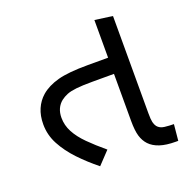

<svg xmlns="http://www.w3.org/2000/svg" viewBox="-112 -708 795 814"><g transform="rotate(-20 286.0 -301.5)"><path d="M209 -12Q164 -48 126.5 -87.5Q89 -127 66 -170Q43 -213 43 -261Q43 -300 56 -330Q69 -360 93 -381Q123 -407 170.5 -420Q218 -433 306 -433H418V-360H300Q255 -360 228 -357Q201 -354 185 -347.5Q169 -341 156 -331Q141 -319 133 -301.5Q125 -284 125 -261Q125 -227 141.5 -196Q158 -165 189 -134Q220 -103 262 -68ZM546 0Q503 0 474.5 -9.5Q446 -19 429 -37Q413 -54 405.5 -79Q398 -104 398 -148V-603L478 -592V-152Q478 -125 481 -112.5Q484 -100 490 -92Q501 -78 522.5 -75.5Q544 -73 564 -73L557 0Z"/></g></svg>

Font: lguzrati85
Style: Book
Weight: 400
Designer: Jelle Bosma - Monotype Design Team, Universal Thirst
Foundry: Monotype Imaging Inc.
Version: Version 2.106